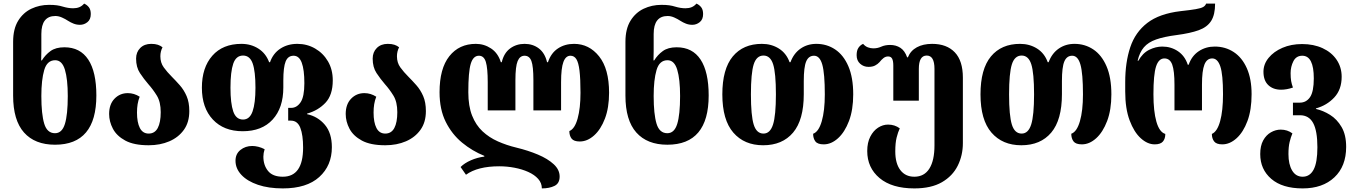

<svg xmlns="http://www.w3.org/2000/svg" viewBox="-20 -794 7541 1068"><path d="M286 11Q174 11 113.5 -57Q53 -125 53 -262V-561Q53 -633 81 -678.5Q109 -724 154.5 -745.5Q200 -767 253 -767Q279 -767 296.5 -764.5Q314 -762 330 -757Q360 -748 387 -748Q406 -748 421 -754Q436 -760 448 -774Q464 -767 474.5 -753.5Q485 -740 485 -716Q485 -686 466.5 -671Q448 -656 425 -656Q406 -656 389.5 -662.5Q373 -669 359 -678Q344 -688 325 -696.5Q306 -705 288 -705Q210 -705 210 -605V-562Q210 -539 210 -509.5Q210 -480 209 -458H213Q232 -489 261 -510Q290 -531 338 -531Q426 -531 471 -462.5Q516 -394 516 -263Q516 11 286 11ZM286 -53Q325 -53 341 -104.5Q357 -156 357 -260Q357 -354 341 -406.5Q325 -459 287 -459Q242 -459 226 -404.5Q210 -350 210 -260Q210 -159 226 -106Q242 -53 286 -53Z M807 14Q725 14 677 -12Q629 -38 608 -78Q587 -118 587 -160Q587 -214 617 -245Q647 -276 691 -276Q726 -276 757 -256Q749 -236 745.5 -214.5Q742 -193 742 -168Q742 -113 758 -82Q774 -51 807 -51Q841 -51 857.5 -82Q874 -113 874 -170Q874 -227 852.5 -262Q831 -297 805 -326Q780 -355 758.5 -387.5Q737 -420 737 -468Q737 -504 760 -527Q783 -550 821 -550Q843 -550 858 -545Q873 -540 884 -531Q872 -508 872 -481Q872 -445 891 -419Q910 -393 935 -368Q957 -346 980 -320Q1003 -294 1018 -259.5Q1033 -225 1033 -176Q1033 -114 1003 -72Q973 -30 922 -8Q871 14 807 14Z M1553 254Q1474 254 1415 234Q1356 214 1323 179Q1290 144 1290 100Q1290 62 1317.5 40Q1345 18 1383 18Q1399 18 1417 22.5Q1435 27 1452 36Q1445 58 1445 77Q1445 125 1471 157Q1497 189 1553 189Q1666 189 1666 27Q1666 -43 1650.5 -83Q1635 -123 1598 -123H1583V-194H1600Q1631 -194 1652 -225Q1673 -256 1673 -331Q1673 -406 1658.5 -445Q1644 -484 1613 -484Q1582 -484 1569 -452.5Q1556 -421 1556 -346V-307Q1556 -194 1496.5 -129Q1437 -64 1330 -64Q1225 -64 1164 -129Q1103 -194 1103 -306Q1103 -418 1161 -484Q1219 -550 1323 -550Q1376 -550 1417.5 -523.5Q1459 -497 1477 -448H1482Q1499 -497 1539.5 -523.5Q1580 -550 1634 -550Q1688 -550 1733 -524Q1778 -498 1804.5 -452.5Q1831 -407 1831 -347Q1831 -265 1790 -222Q1749 -179 1688 -162V-159Q1748 -146 1787 -100Q1826 -54 1826 25Q1826 127 1756 190.5Q1686 254 1553 254ZM1332 -129Q1369 -129 1385 -174.5Q1401 -220 1401 -306Q1401 -397 1385.5 -441Q1370 -485 1332 -485Q1293 -485 1277.5 -440Q1262 -395 1262 -306Q1262 -219 1277.5 -174Q1293 -129 1332 -129Z M2123 14Q2041 14 1993 -12Q1945 -38 1924 -78Q1903 -118 1903 -160Q1903 -214 1933 -245Q1963 -276 2007 -276Q2042 -276 2073 -256Q2065 -236 2061.5 -214.5Q2058 -193 2058 -168Q2058 -113 2074 -82Q2090 -51 2123 -51Q2157 -51 2173.5 -82Q2190 -113 2190 -170Q2190 -227 2168.5 -262Q2147 -297 2121 -326Q2096 -355 2074.5 -387.5Q2053 -420 2053 -468Q2053 -504 2076 -527Q2099 -550 2137 -550Q2159 -550 2174 -545Q2189 -540 2200 -531Q2188 -508 2188 -481Q2188 -445 2207 -419Q2226 -393 2251 -368Q2273 -346 2296 -320Q2319 -294 2334 -259.5Q2349 -225 2349 -176Q2349 -114 2319 -72Q2289 -30 2238 -8Q2187 14 2123 14Z M3173 -550Q3257 -550 3312.5 -480.5Q3368 -411 3368 -278Q3368 -195 3345 -134.5Q3322 -74 3284.5 -40.5Q3247 -7 3205 -7Q3172 -7 3159.5 -23Q3147 -39 3147 -65Q3177 -77 3193 -134.5Q3209 -192 3209 -278Q3209 -356 3203.5 -401Q3198 -446 3186 -465Q3174 -484 3153 -484Q3127 -484 3114 -449.5Q3101 -415 3101 -337V-180H2947V-348Q2947 -425 2936 -454.5Q2925 -484 2898 -484Q2872 -484 2859.5 -454.5Q2847 -425 2847 -348V-180H2693V-337Q2693 -415 2682.5 -449.5Q2672 -484 2644 -484Q2612 -484 2598.5 -439Q2585 -394 2585 -281Q2585 -204 2606 -151Q2627 -98 2664 -63.5Q2701 -29 2749.5 -7.5Q2798 14 2852 27Q2918 43 2972.5 66Q3027 89 3060 119.5Q3093 150 3093 188Q3093 226 3064.5 240Q3036 254 2994 254Q2994 224 2973.5 201Q2953 178 2918.5 162.5Q2884 147 2842 139Q2800 131 2757 131Q2637 131 2572 178L2542 135Q2564 113 2599.5 97.5Q2635 82 2674 77V73Q2607 46 2550.5 -0.5Q2494 -47 2459.5 -116Q2425 -185 2425 -281Q2425 -413 2479.5 -481.5Q2534 -550 2627 -550Q2673 -550 2711.5 -524.5Q2750 -499 2766 -448H2771Q2783 -499 2817.5 -524.5Q2852 -550 2898 -550Q2944 -550 2977.5 -524.5Q3011 -499 3023 -448H3028Q3045 -499 3083.5 -524.5Q3122 -550 3173 -550Z M3692 11Q3580 11 3519.5 -57Q3459 -125 3459 -262V-561Q3459 -633 3487 -678.5Q3515 -724 3560.5 -745.5Q3606 -767 3659 -767Q3685 -767 3702.5 -764.5Q3720 -762 3736 -757Q3766 -748 3793 -748Q3812 -748 3827 -754Q3842 -760 3854 -774Q3870 -767 3880.5 -753.5Q3891 -740 3891 -716Q3891 -686 3872.5 -671Q3854 -656 3831 -656Q3812 -656 3795.5 -662.5Q3779 -669 3765 -678Q3750 -688 3731 -696.5Q3712 -705 3694 -705Q3616 -705 3616 -605V-562Q3616 -539 3616 -509.5Q3616 -480 3615 -458H3619Q3638 -489 3667 -510Q3696 -531 3744 -531Q3832 -531 3877 -462.5Q3922 -394 3922 -263Q3922 11 3692 11ZM3692 -53Q3731 -53 3747 -104.5Q3763 -156 3763 -260Q3763 -354 3747 -406.5Q3731 -459 3693 -459Q3648 -459 3632 -404.5Q3616 -350 3616 -260Q3616 -159 3632 -106Q3648 -53 3692 -53Z M4225 14Q4120 14 4059 -56.5Q3998 -127 3998 -269Q3998 -410 4056 -480Q4114 -550 4218 -550Q4271 -550 4312.5 -524Q4354 -498 4372 -448H4377Q4395 -497 4433 -523.5Q4471 -550 4521 -550Q4579 -550 4625.5 -519Q4672 -488 4699 -425.5Q4726 -363 4726 -269Q4726 -183 4702.5 -121Q4679 -59 4641.5 -25Q4604 9 4562 9Q4528 9 4515.5 -7.5Q4503 -24 4503 -50Q4534 -61 4551 -119.5Q4568 -178 4568 -269Q4568 -385 4554 -434.5Q4540 -484 4508 -484Q4478 -484 4464.5 -452.5Q4451 -421 4451 -343V-270Q4451 -127 4391.5 -56.5Q4332 14 4225 14ZM4227 -51Q4264 -51 4280 -101.5Q4296 -152 4296 -269Q4296 -388 4280.5 -436.5Q4265 -485 4227 -485Q4188 -485 4172.5 -436Q4157 -387 4157 -269Q4157 -151 4172.5 -101Q4188 -51 4227 -51Z M5066 254Q4941 254 4872.5 196.5Q4804 139 4804 46Q4804 -1 4821 -34Q4838 -67 4864.5 -84Q4891 -101 4920 -101Q4957 -101 4985 -80Q4975 -59 4967.5 -29Q4960 1 4960 48Q4960 115 4988 152Q5016 189 5066 189Q5121 189 5149.5 144Q5178 99 5178 15V-411Q5178 -485 5135 -485Q5091 -485 5091 -411V-234H4949V-429Q4949 -455 4942.5 -467.5Q4936 -480 4920 -480Q4906 -480 4894.5 -471Q4883 -462 4872 -448Q4862 -437 4847.5 -429.5Q4833 -422 4811 -422Q4784 -422 4764.5 -439.5Q4745 -457 4745 -487Q4745 -513 4755 -528Q4765 -543 4781 -550Q4793 -536 4808 -530.5Q4823 -525 4838 -525Q4861 -525 4881 -534Q4903 -544 4931 -544Q4964 -544 4988.5 -528Q5013 -512 5026 -475H5030Q5045 -512 5080 -531Q5115 -550 5165 -550Q5246 -550 5291 -503Q5336 -456 5336 -362V2Q5336 70 5307.5 127.5Q5279 185 5219.5 219.5Q5160 254 5066 254Z M5661 14Q5556 14 5495 -56.5Q5434 -127 5434 -269Q5434 -410 5492 -480Q5550 -550 5654 -550Q5707 -550 5748.5 -524Q5790 -498 5808 -448H5813Q5831 -497 5869 -523.5Q5907 -550 5957 -550Q6015 -550 6061.5 -519Q6108 -488 6135 -425.5Q6162 -363 6162 -269Q6162 -183 6138.5 -121Q6115 -59 6077.5 -25Q6040 9 5998 9Q5964 9 5951.5 -7.5Q5939 -24 5939 -50Q5970 -61 5987 -119.5Q6004 -178 6004 -269Q6004 -385 5990 -434.5Q5976 -484 5944 -484Q5914 -484 5900.5 -452.5Q5887 -421 5887 -343V-270Q5887 -127 5827.5 -56.5Q5768 14 5661 14ZM5663 -51Q5700 -51 5716 -101.5Q5732 -152 5732 -269Q5732 -388 5716.5 -436.5Q5701 -485 5663 -485Q5624 -485 5608.5 -436Q5593 -387 5593 -269Q5593 -151 5608.5 -101Q5624 -51 5663 -51Z M6403 9Q6363 9 6325.5 -25Q6288 -59 6263.5 -124.5Q6239 -190 6239 -285V-337Q6239 -447 6267 -531Q6295 -615 6362 -666.5Q6429 -718 6547 -732Q6602 -738 6631 -743Q6660 -748 6672.5 -755Q6685 -762 6689 -774H6739Q6739 -712 6717 -677.5Q6695 -643 6648 -626Q6601 -609 6525 -599Q6455 -590 6411 -574.5Q6367 -559 6343 -531Q6319 -503 6308 -456H6312Q6336 -499 6372.5 -517Q6409 -535 6445 -535Q6494 -535 6532.5 -509Q6571 -483 6587 -434H6592Q6609 -483 6648 -509Q6687 -535 6737 -535Q6796 -535 6842.5 -504.5Q6889 -474 6915.5 -414.5Q6942 -355 6942 -270Q6942 -183 6919 -121Q6896 -59 6858.5 -25Q6821 9 6779 9Q6746 9 6733.5 -7.5Q6721 -24 6721 -49Q6751 -62 6767 -120Q6783 -178 6783 -270Q6783 -380 6768 -424.5Q6753 -469 6723 -469Q6693 -469 6679.5 -434.5Q6666 -400 6666 -323V-180H6513V-323Q6513 -400 6500.5 -434.5Q6488 -469 6457 -469Q6425 -469 6410.5 -424Q6396 -379 6396 -270Q6396 -175 6412.5 -117Q6429 -59 6462 -49Q6462 -22 6448.5 -6.5Q6435 9 6403 9Z M7226 254Q7113 254 7051.5 201Q6990 148 6990 63Q6990 17 7006.5 -13Q7023 -43 7049.5 -58Q7076 -73 7104 -73Q7141 -73 7169 -52Q7160 -31 7153.5 -4Q7147 23 7147 63Q7147 120 7167.5 154.5Q7188 189 7226 189Q7266 189 7287 149.5Q7308 110 7308 25Q7308 -66 7284.5 -109.5Q7261 -153 7211 -153H7172V-223H7210Q7246 -223 7267 -253.5Q7288 -284 7288 -358Q7288 -484 7224 -484Q7190 -484 7174.5 -453.5Q7159 -423 7159 -387Q7159 -361 7162 -343.5Q7165 -326 7172 -307Q7137 -295 7106 -295Q7062 -295 7035 -320.5Q7008 -346 7008 -395Q7008 -437 7036.5 -472Q7065 -507 7113.5 -528Q7162 -549 7223 -549Q7287 -549 7337 -526Q7387 -503 7415 -461.5Q7443 -420 7443 -367Q7443 -296 7402 -252Q7361 -208 7300 -191V-188Q7340 -179 7378.5 -155Q7417 -131 7442.5 -87.5Q7468 -44 7468 23Q7468 131 7402.5 192.5Q7337 254 7226 254Z"/></svg>

Font: Noto Serif Georgian Condensed ExtraBold
Style: Regular
Weight: 800
Width: 3
Designer: Monotype Design Team, Akaki Razmadze
Foundry: Google LLC
Version: Version 2.003; ttfautohint (v1.8.4.7-5d5b)